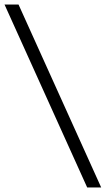

<svg xmlns="http://www.w3.org/2000/svg" viewBox="-50 -727 468 850"><path d="M398 103H336L-30 -707H32Z"/></svg>

Font: Hind Guntur Light
Style: Regular
Weight: 300
Designer: Manushi Parikh, Hitesh Malaviya
Foundry: Indian Type Foundry
Version: Version 1.002;PS 1.0;hotconv 1.0.86;makeotf.lib2.5.63406; tt